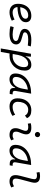

<svg xmlns="http://www.w3.org/2000/svg" viewBox="1840 -2624 1008 4728"><g transform="rotate(90 2344.0 -260.0)"><path d="M289.6 -66.9Q328.6 -66.9 373.8 -79.6Q418.9 -92.3 460.4 -114.7L488.8 -46.4Q441.4 -20 387.9 -5.1Q334.5 9.8 285.2 9.8Q185.5 9.8 129.6 -44.4Q73.7 -98.6 73.7 -194.8Q73.7 -296.4 110.4 -370.8Q147 -445.3 213.9 -486.3Q280.8 -527.3 371.1 -527.3Q444.8 -527.3 486.1 -491.2Q527.3 -455.1 527.3 -390.6Q527.3 -295.9 429 -243.2Q330.6 -190.4 154.3 -186Q158.2 -129.9 193.6 -98.4Q229 -66.9 289.6 -66.9ZM157.7 -253.4Q293.5 -257.3 367.7 -291.3Q441.9 -325.2 441.9 -385.7Q441.9 -416 420.9 -433.3Q399.9 -450.7 360.8 -450.7Q278.3 -450.7 224.4 -397.7Q170.4 -344.7 157.7 -253.4Z M814.5 9.8Q755.4 9.8 705.8 3.4Q656.2 -2.9 624.5 -14.6L647.9 -92.8Q700.2 -80.6 747.3 -73.7Q794.4 -66.9 828.1 -66.9Q905.3 -66.9 947.3 -88.1Q989.3 -109.4 989.3 -147.9Q989.3 -190.4 932.6 -207L786.6 -252.4Q740.7 -267.1 715.8 -295.2Q690.9 -323.2 690.9 -359.9Q690.9 -439.9 762.2 -483.6Q833.5 -527.3 963.4 -527.3Q1043.5 -527.3 1123.5 -514.2L1101.6 -440.4Q1058.6 -445.3 1018.8 -448Q979 -450.7 950.2 -450.7Q867.2 -450.7 821.8 -429Q776.4 -407.2 776.4 -367.7Q776.4 -334.5 822.8 -321.8L969.2 -278.3Q1020 -263.2 1047.4 -231Q1074.7 -198.7 1074.7 -155.8Q1074.7 -77.1 1006.6 -33.7Q938.5 9.8 814.5 9.8Z M1258.8 224.6H1172.9L1212.4 -0.5Q1212.4 -0.5 1212.4 -0.5V-1L1303.7 -517.6H1375.5L1366.7 -388.7H1374.5Q1398.4 -453.6 1450.7 -490.5Q1502.9 -527.3 1578.6 -527.3Q1645.5 -527.3 1681.9 -485.8Q1718.3 -444.3 1718.3 -367.7Q1718.3 -287.1 1690.7 -218.3Q1663.1 -149.4 1613.3 -98.1Q1563.5 -46.9 1496.3 -18.6Q1429.2 9.8 1350.6 9.8Q1324.2 9.8 1296.9 8.3ZM1310.5 -68.8Q1334 -66.9 1361.3 -66.9Q1439 -66.9 1500.5 -104.5Q1562 -142.1 1597.7 -206.8Q1633.3 -271.5 1633.3 -353Q1633.3 -399.4 1610.8 -425Q1588.4 -450.7 1547.9 -450.7Q1506.3 -450.7 1464.1 -425Q1421.9 -399.4 1387.5 -345.5Q1353 -291.5 1334.5 -206.1Z M1931.2 10.3Q1863.3 10.3 1826.4 -27.8Q1789.6 -65.9 1789.6 -135.3Q1789.6 -223.1 1826.2 -294.7Q1862.8 -366.2 1928.7 -417Q1994.6 -467.8 2083.5 -495.1Q2172.4 -522.5 2276.9 -522.5H2286.1L2220.2 -145Q2212.9 -105.5 2226.8 -86.2Q2240.7 -66.9 2280.8 -66.9H2305.7L2293 4.9H2262.2Q2191.4 4.9 2165.8 -25.6Q2140.1 -56.2 2148.4 -127.9H2137.7Q2106.4 -61.5 2053.2 -25.6Q2000 10.3 1931.2 10.3ZM1955.1 -66.4Q2030.8 -66.4 2087.2 -132.3Q2143.6 -198.2 2165 -319.3L2186.5 -441.9Q2095.2 -430.2 2024.9 -389.2Q1954.6 -348.1 1914.6 -285.2Q1874.5 -222.2 1874.5 -144Q1874.5 -106.9 1895.8 -86.7Q1917 -66.4 1955.1 -66.4Z M2612.3 -66.9Q2663.1 -66.9 2713.4 -84Q2763.7 -101.1 2803.7 -129.4L2833 -63Q2785.6 -30.3 2724.9 -10.3Q2664.1 9.8 2600.1 9.8Q2505.9 9.8 2453.6 -41Q2401.4 -91.8 2401.4 -183.6Q2401.4 -287.6 2437.7 -364.7Q2474.1 -441.9 2540 -484.6Q2606 -527.3 2694.3 -527.3Q2771.5 -527.3 2818.6 -501.2Q2865.7 -475.1 2889.6 -419.9L2826.7 -370.6Q2803.2 -412.6 2768.3 -431.6Q2733.4 -450.7 2684.1 -450.7Q2625 -450.7 2580.6 -418.5Q2536.1 -386.2 2511.7 -328.4Q2487.3 -270.5 2486.8 -192.4Q2487.3 -133.3 2520.3 -100.1Q2553.2 -66.9 2612.3 -66.9Z M3409.2 -95.7 3436.5 -31.2Q3407.7 -14.2 3375.7 -2.2Q3343.8 9.8 3302.2 9.8Q3215.8 9.8 3173.8 -31.7Q3131.8 -73.2 3136.7 -153.3Q3139.2 -189.9 3150.9 -224.6Q3162.6 -259.3 3176.5 -292Q3190.4 -324.7 3197.8 -355Q3222.2 -451.7 3114.3 -451.7Q3067.9 -451.7 3024.9 -440.4L3014.6 -513.7Q3043.5 -522 3072.3 -524.7Q3101.1 -527.3 3129.9 -527.3Q3224.6 -527.3 3263.9 -481Q3303.2 -434.6 3281.2 -345.2Q3272.9 -310.5 3259.8 -280.5Q3246.6 -250.5 3235.4 -221.2Q3224.1 -191.9 3221.7 -157.7Q3215.8 -66.9 3314.9 -66.9Q3341.3 -66.9 3361.6 -73.5Q3381.8 -80.1 3409.2 -95.7ZM3293.5 -615.2Q3266.6 -615.2 3247.8 -633.8Q3229 -652.3 3229 -679.2Q3229 -706.1 3247.8 -724.9Q3266.6 -743.7 3293.5 -743.7Q3320.3 -743.7 3339.1 -724.9Q3357.9 -706.1 3357.9 -679.2Q3357.9 -652.3 3339.1 -633.8Q3320.3 -615.2 3293.5 -615.2Z M3689 10.3Q3621.1 10.3 3584.2 -27.8Q3547.4 -65.9 3547.4 -135.3Q3547.4 -223.1 3584 -294.7Q3620.6 -366.2 3686.5 -417Q3752.4 -467.8 3841.3 -495.1Q3930.2 -522.5 4034.7 -522.5H4043.9L3978 -145Q3970.7 -105.5 3984.6 -86.2Q3998.5 -66.9 4038.6 -66.9H4063.5L4050.8 4.9H4020Q3949.2 4.9 3923.6 -25.6Q3897.9 -56.2 3906.2 -127.9H3895.5Q3864.3 -61.5 3811 -25.6Q3757.8 10.3 3689 10.3ZM3712.9 -66.4Q3788.6 -66.4 3845 -132.3Q3901.4 -198.2 3922.9 -319.3L3944.3 -441.9Q3853 -430.2 3782.7 -389.2Q3712.4 -348.1 3672.4 -285.2Q3632.3 -222.2 3632.3 -144Q3632.3 -106.9 3653.6 -86.7Q3674.8 -66.4 3712.9 -66.4Z M4447.8 9.8Q4292 9.8 4292 -141.1Q4292 -159.7 4295.7 -186.8Q4299.3 -213.9 4310.1 -254.9L4384.3 -541.5Q4401.4 -606.9 4384 -636.7Q4366.7 -666.5 4299.8 -666.5Q4282.7 -666.5 4264.9 -664.1Q4247.1 -661.6 4230 -654.8L4216.3 -728.5Q4266.6 -742.2 4315.4 -742.2Q4523.4 -742.2 4469.2 -534.2L4395.5 -254.9Q4384.3 -211.9 4380.9 -185.8Q4377.4 -159.7 4377.4 -144.5Q4377 -66.9 4461.9 -66.9Q4490.2 -66.9 4514.2 -75Q4538.1 -83 4568.4 -100.6L4596.7 -34.7Q4563.5 -15.1 4527.3 -2.7Q4491.2 9.8 4447.8 9.8Z"/></g></svg>

Font: Cascadia Code NF SemiLight
Style: Italic
Weight: 350
Italic angle: -10°
Monospace: yes
Designer: Aaron Bell
Foundry: Saja Typeworks
Version: Version 2404.023; ttfautohint (v1.8.4)